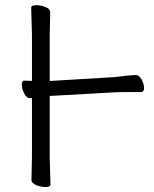

<svg xmlns="http://www.w3.org/2000/svg" viewBox="-20 -726 608 757"><path d="M432 -362 182 -348H176V-105L179 1Q179 11 161 11.5Q143 12 123 4Q104 -4 104 -17L106 -106V-340Q104 -339 99 -339H98Q85 -339 75.5 -357.5Q66 -376 66 -392Q66 -409 77 -408H78L106 -407V-589L103 -695Q103 -705 121.5 -705.5Q140 -706 160 -698Q178 -691 178 -677L176 -588V-407H181L431 -422Q493 -430 517 -430Q528 -430 538 -413Q548 -394 548 -378.5Q548 -363 535 -363H473Q446 -363 432 -362Z"/></svg>

Font: LXGW Bright GB
Style: Regular
Weight: 400
Designer: Christian Thalmann (Catharsis Fonts)
Foundry: LXGW / Christian Thalmann (Catharsis Fonts) / Fontworks Inc.
Version: Version 5.510